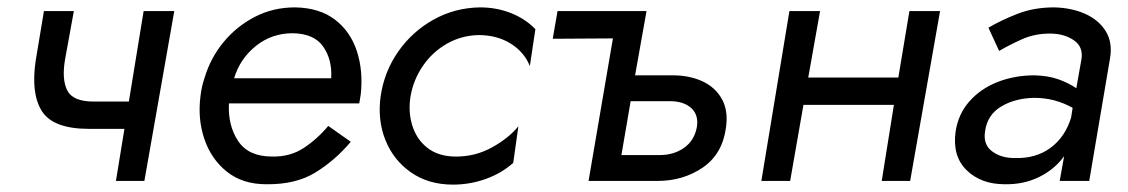

<svg xmlns="http://www.w3.org/2000/svg" viewBox="-20 -490 3055 520"><path d="M180 -460 156 -328Q147 -274 162.5 -244.5Q178 -215 233 -215H329L369 -460H452L371 0H294L317 -141H221Q124 -141 93.5 -189Q63 -237 77 -328L99 -460Z M930 -106Q888 -56 834.5 -23Q781 10 701 9Q637 9 594.5 -25Q552 -59 533.5 -113.5Q515 -168 523 -230Q526 -256 534 -279Q550 -333 585.5 -376Q621 -419 670.5 -444.5Q720 -470 779 -470Q845 -469 887 -437Q929 -405 946.5 -351.5Q964 -298 957 -234Q956 -228 955 -222Q954 -216 953 -210H600Q597 -150 625 -108Q653 -66 717 -66Q766 -65 803 -89.5Q840 -114 869 -149ZM773 -400Q716 -400 673 -365.5Q630 -331 614 -278H877Q880 -328 855.5 -363.5Q831 -399 773 -400Z M1092 -230Q1085 -188 1096.5 -150.5Q1108 -113 1137 -90Q1166 -67 1211 -66Q1265 -65 1311 -90Q1357 -115 1384 -148L1370 -49Q1339 -21 1296 -5.5Q1253 10 1207 10Q1140 10 1092.5 -23.5Q1045 -57 1023.5 -111.5Q1002 -166 1011 -230Q1021 -297 1059 -351Q1097 -405 1154.5 -437Q1212 -469 1280 -470Q1325 -470 1364 -454.5Q1403 -439 1430 -411L1415 -311Q1400 -349 1363 -372Q1326 -395 1276 -395Q1230 -394 1191 -372Q1152 -350 1126 -312.5Q1100 -275 1092 -230Z M1640 -386 1477 -385 1490 -460H1731L1700 -286H1802Q1847 -286 1882 -270Q1917 -254 1935 -222Q1953 -190 1946 -143Q1936 -72 1883 -36Q1830 0 1761 0H1574ZM1797 -216H1688L1663 -70H1766Q1805 -70 1832.5 -89.5Q1860 -109 1867 -144Q1873 -177 1853.5 -196Q1834 -215 1797 -216Z M2118 -460H2201L2169 -280H2413L2443 -460H2526L2445 0H2368L2401 -206H2156L2120 0H2042Z M2686 -352 2657 -415Q2691 -435 2735.5 -452.5Q2780 -470 2835 -470Q2882 -469 2919 -452.5Q2956 -436 2975 -405Q2994 -374 2986 -330L2930 0H2850L2862 -67Q2836 -31 2794 -10.5Q2752 10 2701 9Q2637 9 2598 -29Q2559 -67 2568 -133Q2575 -181 2605.5 -215.5Q2636 -250 2682 -268Q2728 -286 2782 -286Q2819 -285 2847 -275Q2875 -265 2895 -251L2909 -330Q2914 -363 2889 -380.5Q2864 -398 2828 -399Q2784 -400 2747.5 -383.5Q2711 -367 2686 -352ZM2648 -135Q2642 -99 2666.5 -80.5Q2691 -62 2727 -62Q2785 -60 2825 -89.5Q2865 -119 2881 -172L2885 -198Q2837 -225 2781 -225Q2729 -224 2691.5 -201.5Q2654 -179 2648 -135Z"/></svg>

Font: Jost*
Style: Italic
Weight: 400
Italic angle: -10°
Version: Version 3.7